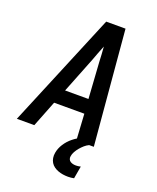

<svg xmlns="http://www.w3.org/2000/svg" viewBox="-174 -835 946 1158"><g transform="rotate(20 298.5 -256.0)"><path d="M-3 0 201 -490 303 -735H427L491 0H379L369 -168H175L109 0ZM362 -260 347 -490Q346 -515 344.5 -539.5Q343 -564 341 -589Q331 -564 321.5 -539.5Q312 -515 303 -490L212 -260ZM406 223Q389 223 373 220.5Q357 218 342 212.5Q327 207 314.5 198Q302 189 294 176Q286 163 283.5 147Q281 131 284 114Q289 84 307 56Q325 28 351 7Q377 -14 407.5 -27.5Q438 -41 468 -45L461 0Q446 7 433 18.5Q420 30 409 43Q398 56 389.5 71Q381 86 379 101Q377 111 380.5 120Q384 129 392 134Q400 139 409 141Q418 143 428 143Q435 143 442.5 142Q450 141 458 139L444 219Q435 221 425 222Q415 223 406 223Z"/></g></svg>

Font: Iosevka SmBd Ex Obl
Style: Regular
Weight: 600
Width: 7
Italic angle: -9°
Monospace: yes
Designer: Belleve Invis
Foundry: Belleve Invis
Version: Version 32.5.0; ttfautohint (v1.8.4)